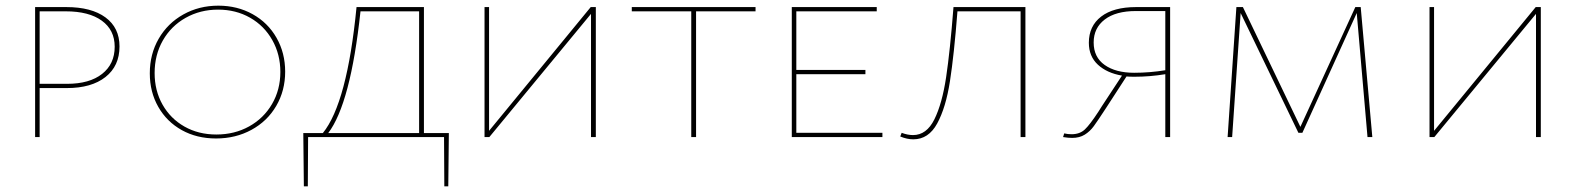

<svg xmlns="http://www.w3.org/2000/svg" viewBox="-20 -484 5564 678"><path d="M402 -320Q402 -251 352.5 -212Q303 -173 216 -173H120V0H104V-459H214Q303 -459 352.5 -422.5Q402 -386 402 -320ZM385 -319Q385 -378 339.5 -411Q294 -444 212 -444H120V-188H217Q296 -188 340.5 -223Q385 -258 385 -319Z M509 -225Q509 -293 540.5 -347.5Q572 -402 627.5 -433Q683 -464 751 -464Q818 -464 872 -434Q926 -404 956.5 -350.5Q987 -297 987 -231Q987 -164 955.5 -110Q924 -56 868 -25.5Q812 5 743 5Q675 5 622 -24.5Q569 -54 539 -106.5Q509 -159 509 -225ZM970 -230Q970 -292 941.5 -342.5Q913 -393 863 -421.5Q813 -450 750 -450Q687 -450 635.5 -421Q584 -392 555 -341Q526 -290 526 -226Q526 -164 554 -114.5Q582 -65 631.5 -37Q681 -9 744 -9Q808 -9 859.5 -37.5Q911 -66 940.5 -116.5Q970 -167 970 -230Z M1563 174H1549L1548 0H1068L1067 174H1053L1051 -14H1120Q1206 -120 1239 -459H1477V-14H1565ZM1460 -14V-444H1253Q1218 -118 1139 -14Z M2084 0H2067V-435L1708 0H1691V-459H1707V-22L2066 -459H2084Z M2648 -444H2438V0H2421V-444H2211V-459H2648Z M3096 -15V0H2776V-459H3076V-444H2792V-237H3036V-222H2792V-15Z M3601 0H3584V-444H3361Q3349 -290 3334.5 -197Q3320 -104 3289.5 -48Q3259 8 3205 8Q3183 8 3159 -2L3164 -15Q3185 -7 3204 -7Q3252 -7 3279.5 -62.5Q3307 -118 3321 -211.5Q3335 -305 3347 -459H3601Z M4112 -459V0H4095V-222Q4041 -213 3986 -213Q3967 -213 3958 -214L3886 -103Q3856 -57 3842.5 -38.5Q3829 -20 3810.5 -8.5Q3792 3 3766 3Q3752 3 3734 0L3738 -13Q3750 -10 3764 -10Q3793 -10 3811 -27Q3829 -44 3859 -90Q3862 -95 3865 -99.5Q3868 -104 3871 -109L3942 -217Q3889 -226 3857 -255.5Q3825 -285 3825 -333Q3825 -392 3868.5 -425.5Q3912 -459 3992 -459ZM4095 -236V-445H3991Q3920 -445 3881 -415Q3842 -385 3842 -334Q3842 -282 3881 -254.5Q3920 -227 3985 -227Q4040 -227 4095 -236Z M4809 0 4771 -438 4579 -15H4565L4361 -438L4331 0H4315L4346 -459H4369L4572 -36L4766 -459H4785L4826 0Z M5421 0H5404V-435L5045 0H5028V-459H5044V-22L5403 -459H5421Z"/></svg>

Font: Ysabeau SC Thin
Style: Regular
Weight: 200
Designer: Christian Thalmann (Catharsis Fonts)
Version: Version 0.003